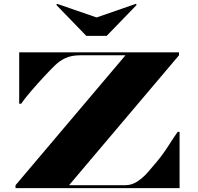

<svg xmlns="http://www.w3.org/2000/svg" viewBox="-20 -970 1021 990"><path d="M478 -880 680 -950 685 -945 530 -785H425L270 -945L275 -950ZM60 0V-15L627 -685H395Q348.5 -685 317.5 -670.5Q286.5 -656 261.8 -631.5Q237 -607 209 -577Q175 -540.5 141 -501Q107 -461.5 89 -435H79V-700H903V-685L336 -15H625Q659.5 -15 688.8 -34.5Q718 -54 742.5 -82Q767 -110 788 -135.5Q820.5 -174.5 847.2 -216.5Q874 -258.5 896 -290H906V0Z"/></svg>

Font: Engraving CC
Style: Bold
Weight: 700
Designer: indestructible type*
Foundry: Cowboy Collective
Version: Version 1.000